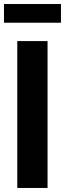

<svg xmlns="http://www.w3.org/2000/svg" viewBox="-29 -931 322 951"><path d="M206.5 -727.5V0H56.6V-727.5ZM272.9 -911.1V-818.4H-9.3V-911.1Z"/></svg>

Font: Inter 28pt
Style: Bold
Weight: 700
Designer: Rasmus Andersson
Foundry: rsms
Version: Version 4.001;git-66647c0bb